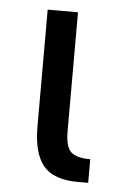

<svg xmlns="http://www.w3.org/2000/svg" viewBox="-43 -534 386 568"><g transform="rotate(5 150.0 -250.0)"><path d="M209 0Q137 0 106.5 -37Q76 -74 76 -153V-500H166V-147Q166 -101 182.5 -85.5Q199 -70 240 -70V0Z"/></g></svg>

Font: Moderustic
Style: Regular
Weight: 400
Designer: Tural Alisoy
Foundry: TAFT Foundry
Version: Version 2.120